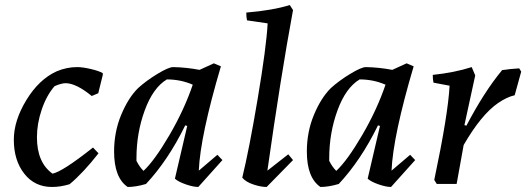

<svg xmlns="http://www.w3.org/2000/svg" viewBox="-20 -732 2094 764"><path d="M187 12Q118 12 76.5 -41Q35 -94 35 -176Q35 -252 85 -334Q135 -416 205 -448Q245 -465 287 -465Q309 -465 341 -457.5Q373 -450 389 -441V-434L371 -361L345 -350Q284 -400 242 -401Q224 -401 197 -389Q165 -352 146 -296Q127 -240 127 -186Q127 -85 189 -41Q229 -49 350 -145L372 -122Q311 -44 257 1Q221 12 187 12Z M488 12Q434 -25 434 -129Q434 -207 462 -274.5Q490 -342 529 -381Q562 -411 606.5 -438Q651 -465 669 -465Q722 -464 774 -454L831 -480L859 -468Q777 -191 771 -53L845 -116L865 -95L769 12Q749 12 719 1.5Q689 -9 676 -21L725 -231L717 -233Q649 -94 561 0Q521 12 488 12ZM551 -52Q595 -93 654 -194Q713 -295 747 -395Q699 -416 644 -416Q589 -383 556 -293Q523 -203 523 -102V-92Q535 -68 551 -52Z M1041 12Q1018 12 988 2Q958 -8 944 -25Q971 -135 1005.5 -340Q1040 -545 1045 -639L963 -651Q960 -663 960 -682Q1067 -691 1133 -712L1146 -692Q1097 -427 1044 -53L1127 -118L1146 -95Z M1255 12Q1201 -25 1201 -129Q1201 -207 1229 -274.5Q1257 -342 1296 -381Q1329 -411 1373.5 -438Q1418 -465 1436 -465Q1489 -464 1541 -454L1598 -480L1626 -468Q1544 -191 1538 -53L1612 -116L1632 -95L1536 12Q1516 12 1486 1.5Q1456 -9 1443 -21L1492 -231L1484 -233Q1416 -94 1328 0Q1288 12 1255 12ZM1318 -52Q1362 -93 1421 -194Q1480 -295 1514 -395Q1466 -416 1411 -416Q1356 -383 1323 -293Q1290 -203 1290 -102V-92Q1302 -68 1318 -52Z M1718 0 1708 -16Q1763 -277 1769 -391L1705 -403Q1702 -416 1702 -434Q1788 -443 1857 -465L1871 -432L1828 -234L1836 -232Q1906 -366 1978 -453Q2011 -458 2046 -460L2054 -447L2028 -353Q1997 -346 1962 -322Q1895 -276 1825 -155L1797 0Z"/></svg>

Font: Albura Medium
Style: Italic
Weight: 462
Italic angle: -7°
Designer: Mercedes Jáuregui
Foundry: Omnibus-Type Team
Version: Version 1.000